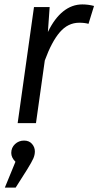

<svg xmlns="http://www.w3.org/2000/svg" viewBox="-20 -558 446 870"><path d="M406 -531 381 -450Q364 -455 339 -455Q288 -455 251 -412Q214 -369 183 -284L143 0H60L134 -526H205L197 -413Q227 -475 266.5 -506.5Q306 -538 353 -538Q380 -538 406 -531ZM138 128Q138 144 131 160Q124 176 103 210L51 292H2L50 175Q31 156 31 135Q31 111 48 95Q65 79 89 79Q112 79 125 94Q138 109 138 128Z"/></svg>

Font: Fira Sans Book
Style: Italic
Weight: 350
Italic angle: -8°
Designer: bBox Type GmbH & Carrois Corporate GbR & Edenspiekermann AG
Foundry: bBox Type GmbH & Carrois Corporate GbR & Edenspiekermann AG
Version: Version 4.301